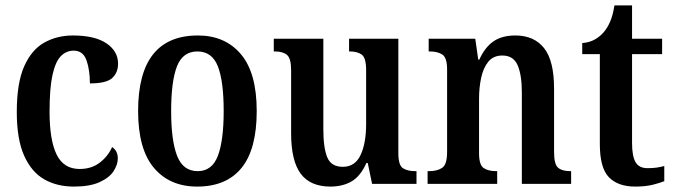

<svg xmlns="http://www.w3.org/2000/svg" viewBox="-20 -679 2491 709"><path d="M253 10Q190 10 143 -17Q96 -44 69 -104.5Q42 -165 42 -265Q42 -373 69.5 -434.5Q97 -496 144 -522Q191 -548 249 -548Q330 -548 373 -519Q416 -490 416 -444Q416 -411 394.5 -391Q373 -371 312 -371Q312 -420 299.5 -456Q287 -492 252 -492Q225 -492 205 -472Q185 -452 174 -403Q163 -354 163 -266Q163 -162 189 -108.5Q215 -55 274 -55Q318 -55 348.5 -78.5Q379 -102 394 -136Q415 -122 415 -94Q415 -71 399.5 -47Q384 -23 348 -6.5Q312 10 253 10Z M708 10Q607 10 548.5 -59Q490 -128 490 -269Q490 -548 711 -548Q811 -548 869.5 -479Q928 -410 928 -269Q928 -128 872 -59Q816 10 708 10ZM710 -47Q763 -47 784.5 -103.5Q806 -160 806 -269Q806 -379 784.5 -434Q763 -489 709 -489Q655 -489 633.5 -434Q612 -379 612 -269Q612 -160 634 -103.5Q656 -47 710 -47Z M1200 10Q1126 10 1090.5 -37.5Q1055 -85 1055 -187V-420Q1055 -463 1040 -476Q1025 -489 995 -489H991V-536H1174V-202Q1174 -133 1188.5 -98Q1203 -63 1246 -63Q1291 -63 1311.5 -106.5Q1332 -150 1332 -221V-420Q1332 -466 1315.5 -477.5Q1299 -489 1273 -489H1269V-536H1451V-113Q1451 -68 1468.5 -57.5Q1486 -47 1512 -47H1518V0H1354L1338 -77H1333Q1311 -28 1278 -9Q1245 10 1200 10Z M1559 0V-47H1565Q1594 -47 1612.5 -59Q1631 -71 1631 -118V-422Q1631 -466 1613.5 -477.5Q1596 -489 1568 -489H1563V-536H1735L1746 -459H1750Q1771 -505 1802.5 -526.5Q1834 -548 1883 -548Q1952 -548 1989 -501.5Q2026 -455 2026 -352V-118Q2026 -72 2041 -59.5Q2056 -47 2085 -47H2089V0H1907V-338Q1907 -402 1891.5 -438Q1876 -474 1835 -474Q1802 -474 1783.5 -451.5Q1765 -429 1757 -392.5Q1749 -356 1749 -315V-113Q1749 -70 1766 -58.5Q1783 -47 1812 -47H1816V0Z M2326 10Q2262 10 2228.5 -24.5Q2195 -59 2195 -147V-479H2130V-520Q2157 -522 2177 -533.5Q2197 -545 2210 -561Q2223 -576 2233 -599Q2243 -622 2249 -659H2314V-536H2425V-479H2314V-151Q2314 -102 2327 -80Q2340 -58 2371 -58Q2389 -58 2404 -60Q2419 -62 2433 -66V-10Q2419 -4 2391.5 3Q2364 10 2326 10Z"/></svg>

Font: Noto Serif Khmer Condensed SemiBold
Style: Regular
Weight: 600
Width: 3
Designer: Danh Hong and the Monotype Design Team
Foundry: Monotype Imaging Inc.
Version: Version 2.004; ttfautohint (v1.8.4.7-5d5b)